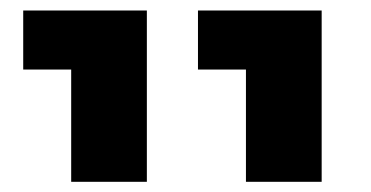

<svg xmlns="http://www.w3.org/2000/svg" viewBox="-20 -605 720 373"><path d="M457.8 -251.8V-469.9H364.6V-584.6H604.9V-251.8ZM118.3 -251.8V-469.9H25.1V-584.6H265.3V-251.8Z"/></svg>

Font: Heebo
Style: Regular
Weight: 400
Designer: Oded Ezer
Foundry: Ezer Type House
Version: Version 3.100